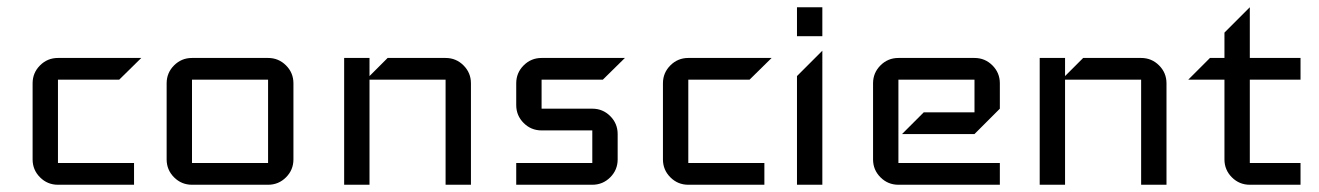

<svg xmlns="http://www.w3.org/2000/svg" viewBox="-20 -510 3640 530"><path d="M370 -350 309 -290H140V-60H350V0H140Q111 0 90.5 -20.5Q70 -41 70 -70V-280Q70 -309 90.5 -329.5Q111 -350 140 -350Z M790 -70Q790 -41 769.5 -20.5Q749 0 720 0H510Q481 0 460.5 -20.5Q440 -41 440 -70V-280Q440 -309 460.5 -329.5Q481 -350 510 -350H720Q749 -350 769.5 -329.5Q790 -309 790 -280ZM720 -60V-290H510V-60Z M1280 0H1210V-290H1000V0H930V-350H1000V-300L1050 -350H1210Q1239 -350 1259.5 -329.5Q1280 -309 1280 -280Z M1705 -350 1644 -290H1475V-210H1615Q1644 -210 1664.5 -189.5Q1685 -169 1685 -140V-70Q1685 -41 1664.5 -20.5Q1644 0 1615 0H1405V-60H1615V-150H1475Q1446 -150 1425.5 -170.5Q1405 -191 1405 -220V-280Q1405 -309 1425.5 -329.5Q1446 -350 1475 -350Z M2110 -350 2049 -290H1880V-60H2090V0H1880Q1851 0 1830.5 -20.5Q1810 -41 1810 -70V-280Q1810 -309 1830.5 -329.5Q1851 -350 1880 -350Z M2250 -410H2180V-490H2250ZM2250 0H2180V-300L2250 -370Z M2740 0H2460Q2431 0 2410.5 -20.5Q2390 -41 2390 -70V-280Q2390 -309 2410.5 -329.5Q2431 -350 2460 -350H2670Q2699 -350 2719.5 -329.5Q2740 -309 2740 -280V-210L2670 -140H2470L2530 -200H2670V-290H2460V-60H2740Z M3200 0H3130V-290H2920V0H2850V-350H2920V-300L2970 -350H3130Q3159 -350 3179.5 -329.5Q3200 -309 3200 -280Z M3570 0H3430Q3401 0 3380.5 -20.5Q3360 -41 3360 -70V-290H3260L3320 -350H3360V-420L3430 -490V-350H3570V-290H3430V-60H3570Z"/></svg>

Font: Iceland
Style: Regular
Weight: 400
Designer: Cyreal (www.cyreal.org)
Foundry: Cyreal (www.cyreal.org)
Version: Version 1.001